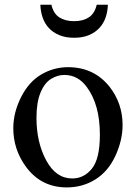

<svg xmlns="http://www.w3.org/2000/svg" viewBox="-20 -781 579 816"><path d="M269.5 -495.5Q379 -495.5 445.5 -412.5Q501 -341.5 501 -249.5Q501 -185 470.5 -118.8Q440 -52.5 385.5 -18.5Q331 15.5 264 15.5Q155 15.5 90.5 -72Q36.5 -145.5 36.5 -236Q36.5 -302.5 69.5 -368Q102.5 -433.5 155.5 -464.5Q208.5 -495.5 269.5 -495.5ZM253 -462.5Q225 -462.5 197.2 -445.8Q169.5 -429 152.2 -387.5Q135 -346 135 -280Q135 -176 176.5 -99.2Q218 -22.5 287 -22.5Q337 -22.5 370.8 -64.5Q404.5 -106.5 404.5 -208.5Q404.5 -337 348.5 -411.5Q311.5 -462.5 253 -462.5ZM295 -620.5Q258.5 -620.5 231.8 -631.8Q205 -643 187.5 -662Q170 -681 161.2 -706.5Q152.5 -732 151.5 -761H198.5Q207 -723.5 232 -707.2Q257 -691 295 -691Q332.5 -691 357.5 -707.2Q382.5 -723.5 391 -761H438.5Q437.5 -732 428.8 -706.5Q420 -681 402.2 -662Q384.5 -643 358 -631.8Q331.5 -620.5 295 -620.5Z"/></svg>

Font: MM Phetkon
Style: Regular
Weight: 400
Designer: Khon Soe Zaw Thu
Version: Version 1.00 July 15, 2016, initial release